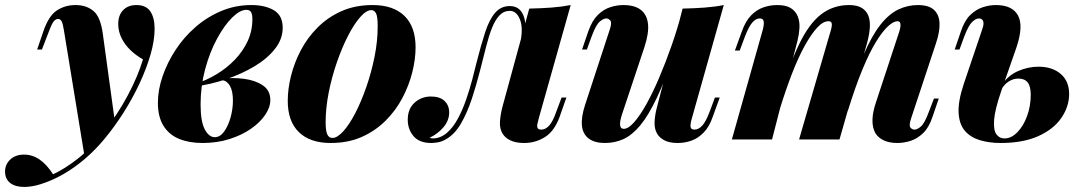

<svg xmlns="http://www.w3.org/2000/svg" viewBox="-140 -552 4305 760"><path d="M315 -68 195 69 113 -432Q109 -458 104 -467.5Q99 -477 90 -477Q79 -477 70.5 -464.5Q62 -452 46 -408L26 -356H7L32 -429Q53 -490 85.5 -511Q118 -532 159 -532Q202 -532 230 -508.5Q258 -485 267 -418ZM70 138Q117 116 167.5 76.5Q218 37 271 -30Q325 -98 365.5 -174Q406 -250 426 -317Q399 -332 376.5 -353.5Q354 -375 341 -401.5Q328 -428 328 -457Q328 -492 347.5 -512Q367 -532 400 -532Q438 -532 455 -507Q472 -482 472 -438Q472 -392 456 -336.5Q440 -281 412.5 -222Q385 -163 349.5 -107Q314 -51 275 -4Q238 41 196.5 76.5Q155 112 110.5 137.5Q66 163 21 177Q2 183 -14.5 185.5Q-31 188 -44 188Q-80 188 -100 172Q-120 156 -120 127Q-120 99 -99.5 79.5Q-79 60 -45 60Q-11 60 17.5 80Q46 100 70 138Z M710 -9Q731 -9 747 -31Q763 -53 772.5 -86.5Q782 -120 782 -154Q782 -192 770 -212.5Q758 -233 740 -234L734 -240Q781 -246 826 -240Q871 -234 900.5 -214Q930 -194 930 -156Q930 -127 909.5 -97Q889 -67 853 -42Q817 -17 768 -1.5Q719 14 662 14Q609 14 569.5 -2Q530 -18 507.5 -53.5Q485 -89 485 -145Q485 -196 503.5 -250Q522 -304 555 -354.5Q588 -405 634 -445Q680 -485 736 -508.5Q792 -532 855 -532Q909 -532 944 -511.5Q979 -491 979 -442Q979 -397 948 -358Q917 -319 866.5 -289Q816 -259 755.5 -238.5Q695 -218 634 -210L636 -221Q677 -234 717 -258Q757 -282 789 -315Q821 -348 840 -388.5Q859 -429 859 -476Q859 -496 853.5 -504.5Q848 -513 835 -513Q810 -513 779 -482.5Q748 -452 719 -398.5Q690 -345 672 -278Q654 -211 654 -139Q654 -71 670.5 -40Q687 -9 710 -9Z M1330 -512Q1310 -512 1285.5 -484Q1261 -456 1237 -409Q1213 -362 1193 -304Q1173 -246 1161 -185Q1149 -124 1149 -68Q1149 -34 1155.5 -20Q1162 -6 1176 -6Q1195 -6 1219 -32.5Q1243 -59 1266.5 -104.5Q1290 -150 1310 -207.5Q1330 -265 1342.5 -327Q1355 -389 1355 -448Q1355 -488 1348 -500Q1341 -512 1330 -512ZM999 -153Q999 -200 1012 -252Q1025 -304 1051 -353.5Q1077 -403 1117.5 -443.5Q1158 -484 1212 -508Q1266 -532 1335 -532Q1417 -532 1461 -489Q1505 -446 1505 -365Q1505 -318 1492 -266Q1479 -214 1453 -164.5Q1427 -115 1386.5 -74.5Q1346 -34 1292 -10Q1238 14 1169 14Q1087 14 1043 -29Q999 -72 999 -153Z M1993 -85Q1989 -71 1987 -60.5Q1985 -50 1988.5 -44.5Q1992 -39 2003 -39Q2019 -39 2033.5 -54.5Q2048 -70 2062 -110L2083 -166H2102L2075 -89Q2054 -32 2016.5 -9Q1979 14 1935 14Q1902 14 1881 4Q1860 -6 1850 -22Q1837 -43 1839 -70.5Q1841 -98 1848 -126L1955 -518Q2002 -519 2042.5 -522Q2083 -525 2119 -532ZM1574 -4Q1605 -5 1629.5 -26.5Q1654 -48 1672.5 -82.5Q1691 -117 1705 -157.5Q1719 -198 1729 -236Q1739 -274 1746 -303Q1764 -374 1780.5 -424.5Q1797 -475 1820 -501.5Q1843 -528 1878 -528Q1917 -528 1932 -490.5Q1947 -453 1932 -397L1921 -391Q1931 -444 1917.5 -476.5Q1904 -509 1878 -509Q1854 -509 1837 -491Q1820 -473 1807.5 -441.5Q1795 -410 1784 -366.5Q1773 -323 1760 -272Q1746 -217 1728 -162Q1710 -107 1685 -63.5Q1660 -20 1624 0Q1608 9 1593 11.5Q1578 14 1567 14Q1520 14 1497 -13Q1474 -40 1474 -78Q1474 -121 1501 -145.5Q1528 -170 1566 -170Q1601 -170 1619.5 -152.5Q1638 -135 1638 -107Q1638 -75 1615.5 -48.5Q1593 -22 1561 -7Q1562 -6 1566 -5Q1570 -4 1574 -4Z M2533 -352Q2495 -239 2461 -167Q2427 -95 2394.5 -56Q2362 -17 2328 -1.5Q2294 14 2254 14Q2214 14 2190.5 -3.5Q2167 -21 2163.5 -54.5Q2160 -88 2176 -137L2273 -433Q2283 -462 2276 -470.5Q2269 -479 2260 -479Q2249 -479 2234 -466.5Q2219 -454 2202 -408L2183 -356H2164L2189 -429Q2204 -471 2226.5 -493Q2249 -515 2275.5 -523.5Q2302 -532 2327 -532Q2372 -532 2396.5 -513Q2421 -494 2425 -457.5Q2429 -421 2411 -366L2323 -102Q2303 -42 2329 -42Q2347 -42 2370 -68Q2393 -94 2418.5 -139.5Q2444 -185 2469.5 -245Q2495 -305 2518.5 -372Q2542 -439 2560 -508ZM2599 -85Q2592 -61 2593.5 -50Q2595 -39 2609 -39Q2625 -39 2639.5 -54.5Q2654 -70 2669 -110L2690 -166H2709L2681 -89Q2668 -51 2646 -28Q2624 -5 2597.5 4.5Q2571 14 2543 14Q2511 14 2491 4Q2471 -6 2461 -23Q2450 -42 2451 -68.5Q2452 -95 2460 -126L2562 -518Q2608 -519 2649 -522Q2690 -525 2725 -532Z M2916 0H2757L2879 -433Q2883 -448 2883.5 -458Q2884 -468 2880.5 -473.5Q2877 -479 2867 -479Q2852 -479 2838 -463Q2824 -447 2809 -408L2788 -352H2769L2797 -429Q2811 -468 2832.5 -490.5Q2854 -513 2881 -522.5Q2908 -532 2936 -532Q2972 -532 2991 -519.5Q3010 -507 3018 -486.5Q3026 -466 3024.5 -441Q3023 -416 3017 -392ZM3144 -416Q3149 -431 3151.5 -443Q3154 -455 3151.5 -461.5Q3149 -468 3139 -468Q3118 -468 3094.5 -442.5Q3071 -417 3045.5 -371Q3020 -325 2995 -260.5Q2970 -196 2946 -118L2942 -156Q2983 -293 3022.5 -375.5Q3062 -458 3110 -495Q3158 -532 3221 -532Q3253 -532 3271.5 -520.5Q3290 -509 3297.5 -489Q3305 -469 3303 -441.5Q3301 -414 3292 -381L3183 0H3023ZM3416 -416Q3425 -441 3424.5 -454.5Q3424 -468 3413 -468Q3397 -468 3375.5 -448.5Q3354 -429 3328 -387Q3302 -345 3274 -277.5Q3246 -210 3216 -113L3212 -142Q3246 -260 3278.5 -335.5Q3311 -411 3345 -454Q3379 -497 3416 -514.5Q3453 -532 3493 -532Q3537 -532 3557.5 -512.5Q3578 -493 3579 -459Q3580 -425 3565 -381L3467 -85Q3457 -56 3463.5 -47.5Q3470 -39 3480 -39Q3491 -39 3505.5 -51.5Q3520 -64 3537 -110L3557 -162H3576L3551 -89Q3537 -47 3514 -25Q3491 -3 3464.5 5.5Q3438 14 3412 14Q3381 14 3359 4Q3337 -6 3325 -25Q3313 -46 3313.5 -77.5Q3314 -109 3329 -152Z M3971 -288Q4025 -288 4058.5 -259.5Q4092 -231 4092 -180Q4092 -130 4061 -85Q4030 -40 3969.5 -13Q3909 14 3821 14Q3776 14 3739 3Q3702 -8 3679.5 -34Q3657 -60 3654.5 -105.5Q3652 -151 3675 -220L3747 -433Q3753 -449 3753 -459Q3753 -469 3748 -474Q3743 -479 3735 -479Q3723 -479 3708.5 -465.5Q3694 -452 3677 -408L3658 -356H3639L3664 -429Q3678 -471 3701 -493Q3724 -515 3750.5 -523.5Q3777 -532 3802 -532Q3867 -532 3889.5 -491Q3912 -450 3884 -366L3823 -191Q3798 -118 3795 -77.5Q3792 -37 3804 -20.5Q3816 -4 3836 -4Q3863 -4 3887 -28.5Q3911 -53 3925.5 -92.5Q3940 -132 3940 -177Q3940 -210 3928 -225.5Q3916 -241 3891 -241Q3872 -241 3854.5 -230.5Q3837 -220 3825 -200L3826 -217Q3851 -254 3890.5 -271Q3930 -288 3971 -288Z"/></svg>

Font: Playfair Display ExtraBold
Style: Italic
Weight: 800
Italic angle: -14°
Designer: Claus Eggers Sørensen
Foundry: Claus Eggers Sørensen
Version: Version 1.203